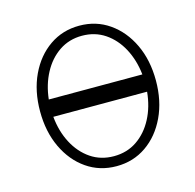

<svg xmlns="http://www.w3.org/2000/svg" viewBox="-88 -644 759 746"><g transform="rotate(-15 292.0 -271.5)"><path d="M292.6 11.4Q225.1 11.4 172.6 -25Q120 -61.4 89.8 -125.4Q59.7 -189.3 59.7 -271Q59.7 -353 89.8 -416.9Q120 -480.8 172.6 -517.2Q225.1 -553.6 292.6 -553.6Q360.1 -553.6 412.6 -517Q465.2 -480.5 495.4 -416.7Q525.6 -353 525.6 -271Q525.6 -189.3 495.4 -125.4Q465.2 -61.4 412.6 -25Q360.1 11.4 292.6 11.4ZM292.6 -28.8Q345.2 -28.8 385.5 -56.1Q425.8 -83.5 450.6 -130.7Q475.5 -177.9 481.2 -237.6H104Q109.7 -177.9 134.6 -130.7Q159.4 -83.5 199.8 -56.1Q240.1 -28.8 292.6 -28.8ZM104.4 -307.2H480.8Q474.4 -365.8 449.6 -412.5Q424.7 -459.2 384.6 -486.2Q344.5 -513.1 292.6 -513.1Q240.8 -513.1 200.6 -486Q160.5 -458.8 135.7 -412.3Q110.8 -365.8 104.4 -307.2Z"/></g></svg>

Font: Inter Extra Light BETA
Style: Regular
Weight: 200
Designer: Rasmus Andersson
Foundry: rsms
Version: Version 3.011;git-f93a4a705